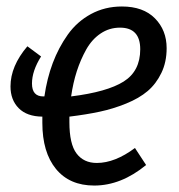

<svg xmlns="http://www.w3.org/2000/svg" viewBox="-20 -557 549 589"><path d="M491.2 -409.2Q491.2 -366.7 475.1 -333.3Q459 -299.8 432.9 -277.6Q406.7 -255.4 366.9 -239.3Q327.1 -223.1 286.1 -214.4Q245.1 -205.6 192.9 -199.2V-182.1Q192.9 -115.2 214.8 -86.2Q236.8 -57.1 276.9 -57.1Q332.5 -57.1 394 -103L428.2 -50.8Q351.6 12.2 269 12.2Q193.4 12.2 151.6 -38.8Q109.9 -89.8 109.9 -180.2V-199.2Q62.5 -199.7 37.4 -225.1Q12.2 -250.5 12.2 -292Q12.2 -354 64 -415L106 -383.8Q78.1 -339.4 78.1 -300.8Q78.1 -261.2 112.8 -261.2H116.2Q124 -315.9 141.8 -363.5Q159.7 -411.1 188 -450.9Q216.3 -490.7 259 -513.9Q301.8 -537.1 354 -537.1Q419.4 -537.1 455.3 -500.7Q491.2 -464.4 491.2 -409.2ZM348.1 -472.2Q315.4 -472.2 288.8 -454.3Q262.2 -436.5 244.6 -405.3Q227.1 -374 215.6 -338.4Q204.1 -302.7 198.2 -261.2Q308.6 -274.9 359.4 -306.9Q410.2 -338.9 410.2 -405.8Q410.2 -472.2 348.1 -472.2Z"/></svg>

Font: Fira Sans Compressed Book
Style: Italic
Weight: 350
Width: 3
Italic angle: -8°
Designer: Carrois Corporate & Edenspiekermann AG
Foundry: Carrois Corporate GbR & Edenspiekermann AG
Version: Version 4.203;PS 004.203;hotconv 1.0.88;makeotf.lib2.5.64775